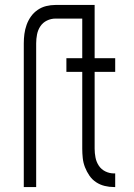

<svg xmlns="http://www.w3.org/2000/svg" viewBox="-20 -755 540 775"><path d="M76 0V-580Q76 -599 78.5 -618Q81 -637 87.5 -655Q94 -673 105 -688.5Q116 -704 132 -715Q148 -726 166.5 -730.5Q185 -735 204 -735H347V-680H204Q186 -680 169.5 -672Q153 -664 143 -649Q133 -634 129.5 -616Q126 -598 126 -580V0ZM440 0Q421 0 402.5 -4.5Q384 -9 368 -19.5Q352 -30 341 -46Q330 -62 323 -80Q316 -98 314 -117Q312 -136 312 -155V-465H248V-520H312V-735H362V-520H445V-465H362V-155Q362 -137 365.5 -119Q369 -101 379 -86Q389 -71 405.5 -63Q422 -55 440 -55H445V0Z"/></svg>

Font: Iosevka Curly Light
Style: Regular
Weight: 300
Monospace: yes
Designer: Belleve Invis
Foundry: Belleve Invis
Version: Version 22.1.2; ttfautohint (v1.8.4)